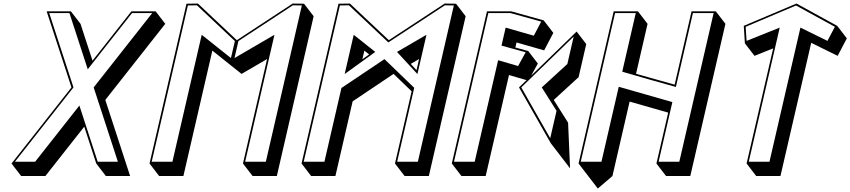

<svg xmlns="http://www.w3.org/2000/svg" viewBox="-20 -924 4806 1085"><path d="M715.3 70.7 575.1 -359.3 913.9 -789.3 859.5 -860H722.5L502.8 -581.2L435 -789.3L380.6 -860H243.6L383.8 -430L45.1 0L99.4 70.7H236.4L456.1 -208.1L523.9 0L578.3 70.7ZM646.2 -10H532.1L428.6 -327.5L178.5 -10H64.4L395.2 -430L258.3 -850H372.4L475.9 -532.5L726.1 -850H840.2L509.3 -430Z M1544.4 70.7 1752.4 -832.3 1698 -903 1634 -904 1318.4 -696.9 1098.4 -904 1033.9 -903 825 0 879.4 70.7H1016.4L1180 -638L1345 -506.4L1345.1 -506.6L1345.2 -506.4L1489.3 -590.4L1353 0L1407.4 70.7ZM1307.3 -692 1285 -595.9 1119.9 -727.5 954.3 -10H837.3L1041.7 -893.2L1092.8 -894ZM1327.3 -692 1635 -894 1685.7 -893.2 1482.3 -10H1365.3L1531 -727.5L1305.1 -595.9Z M2403.4 70.7 2611.4 -832.3 2557 -903 2493 -904 2177.4 -696.9 1957.4 -904 1892.9 -903 1684 0 1738.4 70.7H1875.4L1972.8 -351.3L2204.2 -506.4L2306.2 -408L2212 0L2266.4 70.7ZM2027.6 -588.8 2039 -638 2066 -616.5ZM2301.1 -562.9 2348.3 -590.4 2333.8 -527.5ZM2341.3 -10H2224.3L2320.8 -427.8L2152.7 -589.9L1909.5 -426.8L1813.3 -10H1696.3L1900.7 -893.2L1951.8 -894L2174.5 -684.3L2494 -894L2544.7 -893.2ZM2338.8 -505.6 2390 -727.5 2223.5 -630.5ZM2100.7 -630.5 1978.9 -727.5 1927.7 -505.6Z M2892.3 -655.6 2898.9 -684 3055 -639.4 3106.9 -738.2 3052.5 -808.9 2868.8 -860H2731.8L2533.2 0L2587.6 70.7H2724.6L2856.4 -499.9L2966 -468.1L3019.4 -564.9L2965 -635.6ZM2837.5 -767.8 2814 -666.2 2950.6 -628.6 2907.8 -550.9 2795 -583.7 2662.5 -10H2545.5L2739.5 -850H2865.2L3038.4 -801.9L2996.6 -722.3Z M3092.7 -114.3 3147.1 -43.5 3201.4 27.2 3190.3 -230.7 3109.2 -359.3 3249.7 -487.9 3292.9 -675 3238.5 -745.7 2913 -430ZM3089.3 -142.8 2925.8 -430 3221.9 -717.2 3186.1 -562.3 3041.6 -430 3125 -297.7Z M3249.5 0 3303.9 70.7 3358.3 141.4 3440.9 70.7 3538 -349.9C3610.6 -329.1 3683.3 -308.4 3755.9 -287.6L3689.5 0L3743.9 70.7H3880.9L4079.4 -789.3L4025 -860H3888L3792.4 -445.6C3719.8 -466.2 3646.5 -486.2 3574.3 -507.1L3639.4 -789.3L3585 -860H3448ZM3261.8 -10 3455.7 -850H3572.7L3496.3 -519L3503.1 -516.9C3596.7 -488.8 3692.8 -462.8 3787.6 -435.9L3799.4 -432.5L3895.7 -850H4012.7L3818.8 -10H3701.8L3779.6 -347.1L3476.6 -433.6L3378.8 -10Z M4390.4 70.7 4564.2 -682 4713.6 -608.4 4765.5 -707.2 4711.1 -777.9 4481 -904 4183.1 -778 4189.3 -679.1 4243.7 -608.4 4349.2 -650.7 4199 0 4253.4 70.7ZM4328.3 -10H4211.3L4386.3 -768.1L4198.9 -692.9L4193.9 -772.5L4478.3 -892.9L4697.9 -772.6L4656 -692.9L4503.3 -768.1Z"/></svg>

Font: Stormning
Style: AsgardObl
Weight: 400
Designer: Robert Jablonski, Mew Too
Foundry: Cannot Into Space Fonts
Version: Version 0.90